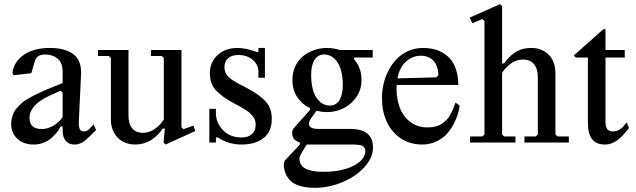

<svg xmlns="http://www.w3.org/2000/svg" viewBox="-20 -691 3084 931"><path d="M283.7 -341.8Q283.7 -386.2 259.5 -406.5Q235.4 -426.8 198.2 -426.8Q158.7 -426.8 149.4 -395.5L131.8 -335.9L45.9 -326.2L40 -338.9Q48.8 -393.6 96.9 -426Q145 -458.5 222.2 -458.5Q295.4 -458.5 335.7 -428.2Q376 -397.9 373 -331.1L362.3 -102.5Q361.3 -76.2 366.9 -64.9Q372.6 -53.7 389.6 -53.7Q392.6 -53.7 395.8 -54.4Q398.9 -55.2 402.3 -57.4Q405.8 -59.6 408 -61Q410.2 -62.5 414.3 -66.9Q418.5 -71.3 420.2 -73Q421.9 -74.7 427.2 -80.3Q432.6 -85.9 434.1 -87.9L445.8 -60.5Q441.4 -56.6 431.4 -46.4Q421.4 -36.1 418 -33Q414.6 -29.8 406.5 -22.2Q398.4 -14.6 395.3 -12.2Q392.1 -9.8 385.5 -4.6Q378.9 0.5 374.8 2Q370.6 3.4 364.7 5.9Q358.9 8.3 353.5 9Q348.1 9.8 341.8 9.8Q313.5 9.8 298.6 -8.3Q283.7 -26.4 283.7 -56.6V-78.1H274.4Q267.6 -64.5 257.6 -51.5Q247.6 -38.6 231.7 -23.7Q215.8 -8.8 192.6 0.5Q169.4 9.8 143.6 9.8Q94.2 9.8 64.2 -18.1Q34.2 -45.9 34.2 -90.3Q34.2 -106 38.1 -120.6Q42 -135.3 47.6 -147Q53.2 -158.7 64.9 -170.9Q76.7 -183.1 85.9 -191.7Q95.2 -200.2 112.8 -210.4Q130.4 -220.7 141.8 -227.1Q153.3 -233.4 175.3 -243.2Q197.3 -252.9 209.5 -258.1Q221.7 -263.2 246.8 -273.2Q272 -283.2 283.7 -288.1ZM283.7 -241.7 273.9 -251.5Q208 -222.2 188.5 -210.4Q123.5 -170.9 123 -119.6Q123 -65.4 182.6 -65.4Q199.7 -65.4 216.3 -71.3Q232.9 -77.1 244.6 -85.2Q256.3 -93.3 265.6 -102.1Q274.9 -110.8 279.3 -117.2Q283.7 -123.5 283.7 -125Z M672.9 -46.9Q705.1 -46.9 732.9 -67.4Q760.7 -87.9 774.4 -111.8V-409.7L764.6 -419.4H711.9V-448.7H859.9V-74.2L869.6 -64.5L917.5 -81.5L927.2 -55.7L782.7 9.8L772.9 0L779.3 -67.9H769.5Q715.8 9.8 635.3 9.8Q605.5 9.8 579.6 -2.4Q553.7 -14.6 535.6 -43Q517.6 -71.3 517.6 -111.8V-409.7L507.8 -419.4H455.1V-448.7H603V-127.9Q603 -91.3 620.8 -69.1Q638.7 -46.9 672.9 -46.9Z M1264.6 -314H1232.9V-344.2Q1232.9 -377.4 1205.3 -400.9Q1177.7 -424.3 1136.7 -424.3Q1104 -424.3 1086.2 -408.9Q1068.4 -393.6 1068.4 -365.2Q1068.4 -337.9 1085.9 -320.1Q1103.5 -302.2 1146.5 -280.3Q1187.5 -259.3 1211.4 -244.6Q1235.4 -230 1257.3 -210Q1279.3 -189.9 1288.6 -167Q1297.9 -144 1297.9 -114.7Q1297.9 -52.7 1258.1 -21.5Q1218.3 9.8 1151.4 9.8Q1087.9 9.8 1036.6 -24.4H1026.9V0H995.1V-163.1H1026.9V-144Q1026.9 -95.2 1061.3 -59.8Q1095.7 -24.4 1151.4 -24.4Q1183.1 -24.4 1201.4 -40.5Q1219.7 -56.6 1219.7 -85.4Q1219.7 -97.2 1216.8 -107.2Q1213.9 -117.2 1206.8 -126Q1199.7 -134.8 1193.6 -141.1Q1187.5 -147.5 1175.3 -155.3Q1163.1 -163.1 1155.5 -167.5Q1147.9 -171.9 1132.6 -180.2Q1117.2 -188.5 1110.4 -192.4Q1081.1 -209 1064 -220.9Q1046.9 -232.9 1029.8 -250.2Q1012.7 -267.6 1005.1 -288.8Q997.6 -310.1 997.6 -337.4Q997.6 -389.6 1035.4 -424.1Q1073.2 -458.5 1132.3 -458.5Q1169.9 -458.5 1223.1 -439.5H1232.9V-458.5H1264.6Z M1356 102.5 1360.8 87.9 1434.1 9.8V0Q1412.6 -7.3 1404.5 -18.6Q1396.5 -29.8 1396.5 -51.3L1401.4 -65.9L1482.9 -157.7V-166.5Q1444.3 -185.5 1421.1 -220.5Q1397.9 -255.4 1397.9 -303.2Q1397.9 -340.8 1412.6 -371.1Q1427.2 -401.4 1451.4 -420.2Q1475.6 -439 1504.9 -448.7Q1534.2 -458.5 1565.4 -458.5Q1596.2 -458.5 1626.5 -448.7H1787.1V-412.1H1697.8V-402.3Q1732.9 -361.8 1732.9 -303.2Q1732.9 -256.3 1707.8 -220Q1682.6 -183.6 1644.8 -165.5Q1606.9 -147.5 1565.4 -147.5Q1540.5 -147.5 1515.6 -154.3L1490.7 -120.6Q1478 -103.5 1478 -90.3Q1478 -65.9 1524.4 -65.9H1677.7Q1788.6 -65.9 1788.6 23.9Q1788.6 73.7 1747.1 119.4Q1705.6 165 1640.1 192.4Q1574.7 219.7 1506.8 219.7Q1461.9 219.7 1430.4 209.2Q1398.9 198.7 1383.5 180.4Q1368.2 162.1 1362.1 143.6Q1356 125 1356 102.5ZM1488.8 -329.1Q1488.8 -255.9 1514.4 -217.5Q1540 -179.2 1578.6 -179.2Q1610.4 -179.2 1626.2 -205.8Q1642.1 -232.4 1642.1 -277.8Q1642.1 -348.1 1617.2 -387.5Q1592.3 -426.8 1551.3 -426.8Q1522.5 -426.8 1505.6 -401.4Q1488.8 -376 1488.8 -329.1ZM1678.2 9.8H1467.8L1446.3 43.9Q1432.1 66.4 1432.1 78.1Q1432.1 142.1 1546.4 142.1Q1638.7 142.1 1695.1 112.3Q1751.5 82.5 1751.5 41Q1751.5 31.7 1747.3 25.6Q1743.2 19.5 1737.8 16.4Q1732.4 13.2 1720.9 11.7Q1709.5 10.3 1701.9 10Q1694.3 9.8 1678.2 9.8Z M2209 -178.7Q2206.5 -159.7 2200 -137.5Q2193.4 -115.2 2179.2 -88.4Q2165 -61.5 2145.5 -40.3Q2126 -19 2095 -4.6Q2064 9.8 2027.3 9.8Q1967.3 9.8 1922.4 -20.8Q1877.4 -51.3 1854.7 -102.1Q1832 -152.8 1832 -216.3Q1832 -250 1839.8 -283.9Q1847.7 -317.9 1864 -349.4Q1880.4 -380.9 1903.6 -405Q1926.8 -429.2 1960 -443.8Q1993.2 -458.5 2032.2 -458.5Q2057.1 -458.5 2080.1 -453.6Q2103 -448.7 2125.7 -435.8Q2148.4 -422.9 2165 -403.3Q2181.6 -383.8 2191.9 -351.8Q2202.1 -319.8 2202.1 -279.3H1903.3Q1902.8 -273.9 1902.8 -261.7Q1902.8 -210.4 1918.5 -168.9Q1934.1 -127.4 1969 -100.3Q2003.9 -73.2 2052.7 -73.2Q2074.7 -73.2 2092.8 -77.9Q2110.8 -82.5 2124.3 -92.3Q2137.7 -102.1 2147.5 -111.8Q2157.2 -121.6 2165.3 -137.7Q2173.3 -153.8 2178 -164.6Q2182.6 -175.3 2189 -193.4ZM2019.5 -420.9Q1982.4 -420.9 1950.2 -393.8Q1918 -366.7 1907.2 -311L2095.7 -315.9L2105.5 -325.7Q2105.5 -368.7 2083.3 -394.8Q2061 -420.9 2019.5 -420.9Z M2329.1 -39.1V-588.9L2319.3 -598.6L2270.5 -578.6L2257.3 -605.5L2404.8 -670.9L2414.6 -661.1V-383.3H2424.3Q2436 -399.4 2446 -410.2Q2456.1 -420.9 2472.4 -433.3Q2488.8 -445.8 2510.3 -452.1Q2531.7 -458.5 2557.6 -458.5Q2606.4 -458.5 2639.9 -426.3Q2673.3 -394 2673.3 -333V-39.1L2683.1 -29.3H2738.3V0H2522.9V-29.3H2578.1L2587.9 -39.1V-317.9Q2587.9 -356 2570.1 -379.2Q2552.2 -402.3 2515.1 -402.3Q2481.4 -402.3 2454.1 -380.4Q2426.8 -358.4 2414.6 -337.9V-39.1L2424.3 -29.3H2479.5V0H2259.3V-29.3H2319.3Z M2916 -549.8V-448.7H3009.3V-412.1H2916V-100.6Q2916 -77.1 2924.3 -65.4Q2932.6 -53.7 2954.1 -53.7Q2968.3 -53.7 2981 -61Q2993.7 -68.4 3000.2 -75.4Q3006.8 -82.5 3018.6 -97.7L3030.3 -70.3L3022.5 -60.5Q3014.6 -51.3 3012.7 -49.1Q3010.7 -46.9 3002.7 -37.8Q2994.6 -28.8 2990.5 -25.4Q2986.3 -22 2978 -14.9Q2969.7 -7.8 2963.4 -4.6Q2957 -1.5 2948.5 2.7Q2939.9 6.8 2931.2 8.3Q2922.4 9.8 2913.1 9.8Q2871.1 9.8 2850.8 -16.4Q2830.6 -42.5 2830.6 -97.7V-412.1H2772L2762.2 -421.9L2906.2 -549.8Z"/></svg>

Font: Happy Times at the IKOB
Style: Regular
Weight: 400
Designer: Lucas Le Bihan
Foundry: Lucas Le Bihan
Version: Version 1.000;PS 1.0;hotconv 1.0.88;makeotf.lib2.5.647800